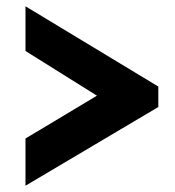

<svg xmlns="http://www.w3.org/2000/svg" viewBox="-20 -563 555 610"><path d="M483 -223 61 27V-123L288 -259L61 -401V-543L483 -288Z"/></svg>

Font: YasnoRaleway
Style: Bold
Weight: 700
Designer: Matt McInerney, Pablo Impallari, Rodrigo Fuenzalida
Foundry: Matt McInerney, Pablo Impallari, Rodrigo Fuenzalida
Version: Version 4.026